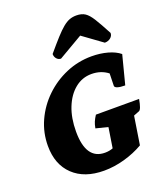

<svg xmlns="http://www.w3.org/2000/svg" viewBox="-165 -1024 979 1145"><g transform="rotate(-20 325.0 -451.5)"><path d="M218 -264Q218 -87 338 -87Q366 -87 389 -96L409 -224L333 -243Q337 -266 344 -282.5Q351 -299 364 -319H638Q627 -256 612 -250L576 -236L548 -57Q493 -25 427 -6.5Q361 12 297 12Q173 12 102 -55.5Q31 -123 31 -241Q31 -325 65 -399.5Q99 -474 158.5 -531.5Q218 -589 295 -622Q372 -655 458 -655Q512 -655 559 -642Q606 -629 635 -605L588 -423Q557 -423 540 -428.5Q523 -434 523 -444L525 -522Q481 -556 421 -556Q362 -556 316 -518.5Q270 -481 244 -415.5Q218 -350 218 -264ZM456 -915Q489 -915 510.5 -901Q532 -887 554.5 -851Q577 -815 613 -747Q613 -729 598 -716.5Q583 -704 561 -704L437 -794L283 -704Q267 -704 256 -716.5Q245 -729 245 -747Q288 -798 317.5 -830.5Q347 -863 369.5 -881.5Q392 -900 412 -907.5Q432 -915 456 -915Z"/></g></svg>

Font: Petrona Black
Style: Italic
Weight: 900
Italic angle: -9°
Designer: Ringo R. Seeber
Foundry: Ringo R. Seeber
Version: Version 2.001; ttfautohint (v1.8.3)